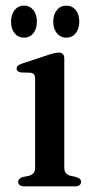

<svg xmlns="http://www.w3.org/2000/svg" viewBox="-20 -661 338 681"><path d="M208 -454V-67.5Q208 -54.5 213.2 -47.8Q218.5 -41 228 -38L250.5 -33Q258.5 -30.5 263 -26.5Q267.5 -22.5 267.5 -16Q267.5 -8.5 261.8 -4.2Q256 0 245.5 0H65.5Q56 0 50.2 -4.2Q44.5 -8.5 44.5 -16Q44.5 -22 48.8 -26.2Q53 -30.5 60.5 -33L85 -38Q94.5 -41.5 99.5 -47.8Q104.5 -54 104.5 -67V-381Q104.5 -392 100.8 -396.8Q97 -401.5 88.5 -403L54.5 -404Q46.5 -405.5 42.8 -408.8Q39 -412 39 -417.5Q39 -424 43.5 -428Q48 -432 58 -435.5L150.5 -466Q164 -470.5 172.5 -472.5Q181 -474.5 188.5 -474.5Q198 -474.5 203 -469.2Q208 -464 208 -454ZM65.2 -527.5Q44.4 -527.5 31.8 -543.2Q19.2 -559 19.2 -584Q19.2 -609.5 31.8 -625.2Q44.4 -641 65.2 -641Q86 -641 98.4 -625.2Q110.8 -609.5 110.8 -584Q110.8 -559.5 98.4 -543.5Q86 -527.5 65.2 -527.5ZM215.2 -527.5Q194.4 -527.5 181.6 -543.2Q168.8 -559 168.8 -584Q168.8 -609.5 181.6 -625.2Q194.4 -641 215.2 -641Q236.4 -641 248.8 -625.2Q261.2 -609.5 261.2 -584Q261.2 -559.5 248.8 -543.5Q236.4 -527.5 215.2 -527.5Z"/></svg>

Font: Fraunces 20pt
Style: Regular
Weight: 400
Version: Version 1.000;[b76b70a41]